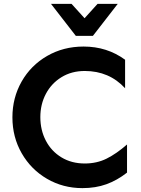

<svg xmlns="http://www.w3.org/2000/svg" viewBox="-20 -956 725 990"><path d="M417 -113Q349 -113 297 -144.5Q245 -176 216.5 -230.5Q188 -285 188 -352Q188 -418 216.5 -472Q245 -526 297 -558Q349 -590 417 -590Q543 -590 625 -501V-648Q532 -716 411 -716Q307 -716 223 -667.5Q139 -619 91.5 -535.5Q44 -452 44 -351Q44 -249 92 -165.5Q140 -82 222.5 -34Q305 14 405 14Q473 14 528.5 -6Q584 -26 635 -66V-211Q580 -163 529.5 -138Q479 -113 417 -113ZM483 -936 416 -862 349 -936H243L371 -771H459L587 -936Z"/></svg>

Font: Geom SemiBold
Style: Bold
Weight: 600
Version: Version 1.102